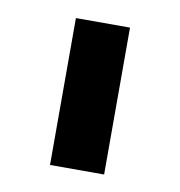

<svg xmlns="http://www.w3.org/2000/svg" viewBox="-49 -650 385 411"><g transform="rotate(10 144.0 -444.5)"><path d="M202.6 -603.5V-284.2H85V-603.5Z"/></g></svg>

Font: Arimo SemiBold
Style: Regular
Weight: 600
Designer: Steve Matteson
Foundry: Monotype Imaging Inc.
Version: Version 1.33